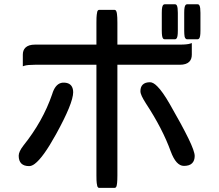

<svg xmlns="http://www.w3.org/2000/svg" viewBox="-20 -810 1040 912"><path d="M692.4 -419.4Q708 -419.4 727.1 -399.9Q752.4 -375 786.6 -315.4Q844.7 -214.4 874.8 -152.8Q904.8 -91.3 904.8 -69.1Q904.8 -46.9 892.3 -34.4Q879.9 -22 853.5 -22Q816.4 -22 791 -90.8Q752 -198.7 673.3 -318.4Q660.2 -338.9 653.6 -353Q647 -367.2 647 -377Q647 -397 657.7 -407.7Q669.4 -419.4 692.4 -419.4ZM282.2 -417.5Q315.9 -417.5 324.7 -391.1Q327.6 -382.8 327.6 -372.1Q327.6 -319.8 245.6 -171.4Q184.6 -61 145 -31.7Q130.9 -21 118.2 -21Q93.8 -21 81.3 -33.4Q68.8 -45.9 68.8 -70.3Q68.8 -89.8 91.3 -118.7Q183.6 -233.9 227.5 -361.8Q241.2 -408.2 270 -416Q275.9 -417.5 282.2 -417.5ZM748.5 -749Q748.5 -765.6 750.2 -774.4Q752 -783.2 755.1 -786.4Q758.3 -789.6 761.7 -789.6H811.5Q817.4 -789.6 820.3 -783.2Q824.7 -774.9 824.7 -749V-664.1Q824.7 -647.5 823 -638.7Q821.3 -629.9 818.1 -626.7Q814.9 -623.5 811.5 -623.5H761.7Q758.3 -623.5 754.9 -626.5Q748.5 -633.3 748.5 -664.1ZM855 -749Q855 -765.6 856.7 -774.4Q858.4 -783.2 861.6 -786.4Q864.7 -789.6 868.2 -789.6H918.9Q924.8 -789.6 927.7 -783.2Q932.1 -774.9 932.1 -749V-664.1Q932.1 -647.5 930.4 -638.7Q928.7 -629.9 925.5 -626.7Q922.4 -623.5 918.9 -623.5H868.2Q864.7 -623.5 861.6 -626.7Q858.4 -629.9 856.9 -636.2Q855 -647.5 855 -664.1ZM537.6 -502.4V23.4Q537.6 66.9 532.2 77.6Q529.3 82.5 524.4 82.5H451.2Q447.8 82.5 446.3 80.6Q443.4 78.1 442.1 74.2Q440.9 70.3 439.5 60.1Q438 49.8 438 23.4V-502.4H146.5Q110.4 -502.4 95.7 -497.6L88.4 -495.1V-550.3Q88.4 -571.3 100.6 -583.5Q115.2 -598.1 146.5 -598.1H438V-702.1Q438 -729.5 439.5 -740Q440.9 -750.5 441.9 -754.4Q444.8 -763.2 451.2 -763.2H524.4Q533.2 -763.2 535.6 -743.7Q537.6 -729.5 537.6 -702.1V-598.1H834Q869.1 -598.1 883.8 -603L891.1 -605.5V-550.3Q891.1 -528.8 878.9 -516.6Q864.7 -502.4 834 -502.4Z"/></svg>

Font: YuPearl-Medium
Style: Medium
Weight: 500
Designer: Max Yao
Foundry: Max-Everyday
Version: Version 1.011; ttfautohint (v1.8.3)